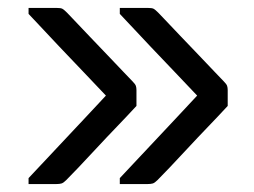

<svg xmlns="http://www.w3.org/2000/svg" viewBox="-20 -542 640 484"><path d="M282 -507V-522Q300 -522 317.5 -522Q335 -522 353 -522Q363 -522 367 -520Q371 -518 379 -510Q383 -506 399 -489Q415 -472 437 -449Q459 -426 481.5 -402.5Q504 -379 521 -361Q538 -343 544 -337Q551 -330 552.5 -325.5Q554 -321 554 -315Q554 -305 554 -295Q554 -285 554 -275Q531 -250 504.5 -222.5Q478 -195 453 -168Q428 -141 408 -120Q388 -99 377 -88Q370 -81 365 -79.5Q360 -78 351 -78Q333 -78 316 -78Q299 -78 282 -78V-93Q325 -139 358.5 -174.5Q392 -210 420.5 -240.5Q449 -271 477 -301Q449 -331 421 -360Q393 -389 360 -424Q327 -459 282 -507ZM52 -507V-522Q70 -522 87.5 -522Q105 -522 123 -522Q133 -522 137 -520Q141 -518 149 -510Q153 -506 169 -489Q185 -472 207 -449Q229 -426 251.5 -402.5Q274 -379 291 -361Q308 -343 314 -337Q321 -330 322.5 -325.5Q324 -321 324 -315Q324 -305 324 -295Q324 -285 324 -275Q301 -250 274.5 -222.5Q248 -195 223 -168Q198 -141 178 -120Q158 -99 147 -88Q140 -81 135 -79.5Q130 -78 121 -78Q103 -78 86 -78Q69 -78 52 -78V-93Q95 -139 128.5 -174.5Q162 -210 190.5 -240.5Q219 -271 247 -301Q219 -331 191 -360Q163 -389 130 -424Q97 -459 52 -507Z"/></svg>

Font: Recursive
Style: Regular
Weight: 400
Version: Version 1.085